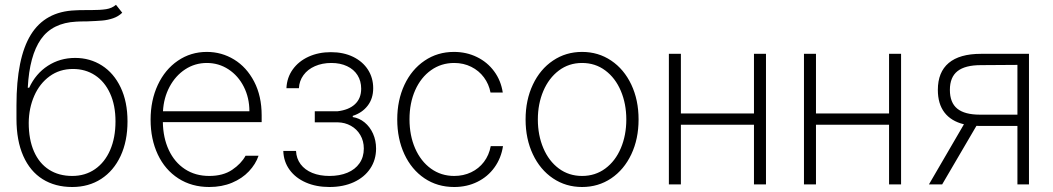

<svg xmlns="http://www.w3.org/2000/svg" viewBox="-20 -749 4278 780"><path d="M333 -662.1Q304.7 -662.1 290 -661.1Q192.9 -656.2 146.2 -589.6Q99.6 -522.9 92.8 -392.6H98.6Q125 -449.7 174.3 -481.7Q223.6 -513.7 285.2 -513.7Q345.7 -513.7 394 -482.9Q442.4 -452.1 470.2 -393.8Q498 -335.4 498 -255.9Q498 -175.8 470 -115.5Q441.9 -55.2 391.1 -22.2Q340.3 10.7 273.4 10.7Q204.1 10.7 153.1 -21.2Q102.1 -53.2 74.5 -115.5Q46.9 -177.7 46.9 -266.6V-321.3Q46.9 -513.2 105.2 -607.9Q163.6 -702.6 286.1 -707Q299.8 -708 325.2 -708H347.7Q387.7 -708 411.1 -711.7Q434.6 -715.3 451.2 -729.5L476.6 -697.3Q460.9 -682.1 439.5 -674.8Q418 -667.5 395.3 -665.5Q372.6 -663.6 333 -662.1ZM449.2 -255.9Q449.2 -321.3 427.2 -369.4Q405.3 -417.5 366.2 -443.1Q327.1 -468.8 276.4 -468.8Q222.2 -468.8 181.6 -439.2Q141.1 -409.7 119.1 -359.6Q97.2 -309.6 96.7 -250Q96.7 -182.6 117.9 -134Q139.2 -85.4 179 -59.8Q218.8 -34.2 273.4 -34.2Q326.2 -34.2 366 -61.8Q405.8 -89.4 427.5 -139.4Q449.2 -189.5 449.2 -255.9Z M591.8 -262.7Q591.8 -341.3 621.1 -404.1Q650.4 -466.8 702.6 -502.4Q754.9 -538.1 820.3 -538.1Q880.4 -538.1 931.2 -507.1Q981.9 -476.1 1012.5 -417.5Q1043 -358.9 1043 -280.3V-252.9H641.6Q642.6 -189 665.8 -139.4Q689 -89.8 731.2 -62Q773.4 -34.2 830.1 -34.2Q886.2 -34.2 923.1 -59.1Q960 -84 977.5 -116.2H1030.3Q1018.6 -82 991.2 -53Q963.9 -23.9 922.6 -6.6Q881.3 10.7 830.1 10.7Q758.8 10.7 704.6 -24.2Q650.4 -59.1 621.1 -121.3Q591.8 -183.6 591.8 -262.7ZM993.2 -296.9Q993.2 -351.6 970.5 -396.5Q947.8 -441.4 908.2 -467.3Q868.7 -493.2 820.3 -493.2Q772 -493.2 732.4 -467.3Q692.9 -441.4 668.9 -396.5Q645 -351.6 642.1 -296.9Z M1318.4 -34.2Q1359.9 -34.2 1391.4 -47.4Q1422.9 -60.5 1440.4 -85.7Q1458 -110.8 1458 -145.5Q1458 -176.3 1443.8 -200.4Q1429.7 -224.6 1405.5 -238Q1381.3 -251.5 1352.5 -252H1258.8V-296.9H1350.6Q1397 -302.2 1422.1 -325.7Q1447.3 -349.1 1447.3 -388.7Q1447.3 -419.9 1432.4 -443.6Q1417.5 -467.3 1389.9 -480.2Q1362.3 -493.2 1326.2 -493.2Q1289.1 -493.2 1259.5 -480.2Q1230 -467.3 1212.9 -443.8Q1195.8 -420.4 1194.3 -390.6H1143.6Q1145.5 -433.6 1169.2 -466.8Q1192.9 -500 1233.4 -518.6Q1273.9 -537.1 1324.2 -537.1Q1375.5 -537.1 1414.6 -518.1Q1453.6 -499 1474.9 -465.8Q1496.1 -432.6 1496.1 -390.6Q1496.1 -348.6 1473.6 -319.6Q1451.2 -290.5 1413.1 -278.3V-273.4Q1439.5 -269.5 1461.2 -251.7Q1482.9 -233.9 1495.4 -206.1Q1507.8 -178.2 1507.8 -145.5Q1507.8 -99.6 1484.1 -64.2Q1460.4 -28.8 1417.5 -9Q1374.5 10.7 1318.4 10.7Q1264.6 10.7 1222.7 -7.6Q1180.7 -25.9 1156.5 -59.1Q1132.3 -92.3 1130.9 -135.7H1182.6Q1184.1 -105 1201.2 -82Q1218.3 -59.1 1248.5 -46.6Q1278.8 -34.2 1318.4 -34.2Z M1593.8 -263.7Q1593.8 -341.8 1623 -404.3Q1652.3 -466.8 1704.8 -502.4Q1757.3 -538.1 1824.2 -538.1Q1875 -538.1 1917.5 -517.3Q1960 -496.6 1987.5 -459.2Q2015.1 -421.9 2022.5 -373H1972.7Q1966.3 -407.2 1946 -434.6Q1925.8 -461.9 1894.5 -477.5Q1863.3 -493.2 1825.2 -493.2Q1772.5 -493.2 1731.2 -463.9Q1689.9 -434.6 1666.7 -382.6Q1643.6 -330.6 1643.6 -264.6Q1643.6 -198.7 1666.5 -146.2Q1689.5 -93.8 1730.7 -64Q1772 -34.2 1825.2 -34.2Q1862.8 -34.2 1894 -49.1Q1925.3 -64 1946 -91.3Q1966.8 -118.7 1973.6 -155.3H2023.4Q2016.1 -106.9 1989 -69.1Q1961.9 -31.2 1919.4 -10.3Q1877 10.7 1825.2 10.7Q1756.8 10.7 1704.3 -24.7Q1651.9 -60.1 1622.8 -122.6Q1593.8 -185.1 1593.8 -263.7Z M2115.2 -263.7Q2115.2 -342.8 2144.8 -405.3Q2174.3 -467.8 2226.6 -502.9Q2278.8 -538.1 2344.7 -538.1Q2410.6 -538.1 2462.9 -502.9Q2515.1 -467.8 2544.7 -405.3Q2574.2 -342.8 2574.2 -263.7Q2574.2 -184.6 2544.7 -122.1Q2515.1 -59.6 2462.9 -24.4Q2410.6 10.7 2344.7 10.7Q2278.8 10.7 2226.6 -24.4Q2174.3 -59.6 2144.8 -122.1Q2115.2 -184.6 2115.2 -263.7ZM2524.4 -263.7Q2524.4 -327.1 2502.2 -379.6Q2480 -432.1 2439.2 -462.6Q2398.4 -493.2 2344.7 -493.2Q2291 -493.2 2250.2 -462.4Q2209.5 -431.6 2187.3 -379.4Q2165 -327.1 2165 -263.7Q2165 -199.7 2187.3 -147.2Q2209.5 -94.7 2250.2 -64.5Q2291 -34.2 2344.7 -34.2Q2398.4 -34.2 2439.2 -64.5Q2480 -94.7 2502.2 -147.2Q2524.4 -199.7 2524.4 -263.7Z M2746.1 -288.1H3043V-530.3H3091.8V0H3043V-242.2H2746.1V0H2697.3V-530.3H2746.1Z M3294.9 -288.1H3591.8V-530.3H3640.6V0H3591.8V-242.2H3294.9V0H3246.1V-530.3H3294.9Z M4113.3 -237.3H3960.9L3946.8 -237.8L3807.6 0H3753.9L3896 -244.1Q3843.8 -256.8 3816.9 -292Q3790 -327.1 3790 -383.8Q3790 -456.1 3834.2 -493.2Q3878.4 -530.3 3964.8 -530.3H4160.2V0H4113.3ZM3960.9 -283.2H4113.3V-485.4L3964.8 -484.4Q3900.9 -484.4 3869.9 -460Q3838.9 -435.5 3838.9 -383.8Q3838.9 -332 3868.9 -307.6Q3898.9 -283.2 3960.9 -283.2Z"/></svg>

Font: Pretendard JP ExtraLight
Style: Regular
Weight: 200
Designer: Base glyphs from Inter by Rasmus Andersson; Hangeul glyphs from Noto Sans CJK(Source Han Sans) by Jang Soo-young and Kan
Foundry: Kil Hyung-jin
Version: Version 1.309